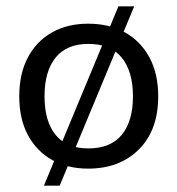

<svg xmlns="http://www.w3.org/2000/svg" viewBox="-20 -519 561 608"><path d="M169 69H119L355 -499H405ZM259 -444Q326 -444 375.5 -416.5Q425 -389 453 -337.5Q481 -286 481 -214Q481 -107 420 -46Q359 15 259 15Q194 15 145 -12.5Q96 -40 68.5 -91Q41 -142 41 -214Q41 -286 68.5 -337.5Q96 -389 145 -416.5Q194 -444 259 -444ZM260 -380Q191 -380 156 -336.5Q121 -293 121 -214Q121 -135 156 -92Q191 -49 260 -49Q330 -49 365.5 -92Q401 -135 401 -214Q401 -293 365.5 -336.5Q330 -380 260 -380Z"/></svg>

Font: Podkova VF Beta
Style: Regular
Weight: 400
Designer: Ilya Yudin
Foundry: Cyreal (www.cyreal.org)
Version: Version 2.100